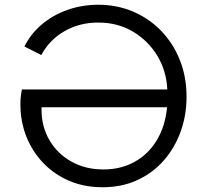

<svg xmlns="http://www.w3.org/2000/svg" viewBox="-20 -777 872 809"><path d="M412 12Q494 12 559.5 -18.5Q625 -49 671 -102Q717 -155 741.5 -223.5Q766 -292 766 -369Q766 -453 738 -523.5Q710 -594 659.5 -646.5Q609 -699 541 -728Q473 -757 394 -757Q325 -757 263.5 -735Q202 -713 155.5 -673.5Q109 -634 83 -581L154 -545Q188 -609 251.5 -645.5Q315 -682 394 -682Q475 -682 539 -644.5Q603 -607 642 -543.5Q681 -480 685 -400H72Q69 -384 67.5 -370Q66 -356 66 -339Q66 -264 91.5 -200.5Q117 -137 163.5 -89Q210 -41 273 -14.5Q336 12 412 12ZM155 -315Q155 -322 155 -325H684Q676 -244 640 -185Q604 -126 546 -94.5Q488 -63 416 -63Q340 -63 281 -96Q222 -129 188.5 -186Q155 -243 155 -315Z"/></svg>

Font: Plus Jakarta Sans
Style: Regular
Weight: 400
Designer: Gumpita Rahayu
Foundry: Tokotype
Version: Version 2.004; ttfautohint (v1.8.3)